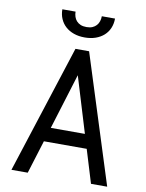

<svg xmlns="http://www.w3.org/2000/svg" viewBox="-98 -979 795 1048"><g transform="rotate(10 300.0 -455.5)"><path d="M424.3 -184.1 480.5 0H570.3L344.7 -710.9H269L39.6 0H129.9L187 -184.1ZM211.4 -262.7 306.6 -571.3 400.4 -262.7ZM453.1 -911.1H379.9Q379.9 -896.5 375.5 -883.1Q371.1 -869.6 362.3 -859.9Q353.5 -850.1 340.1 -844.2Q326.7 -838.4 307.6 -838.4Q288.1 -838.4 274.4 -844.2Q260.7 -850.1 252 -859.9Q243.2 -869.6 238.8 -883.1Q234.4 -896.5 234.4 -911.1H161.1Q161.1 -882.3 171.6 -858.2Q182.1 -834 201.2 -816.9Q220.2 -799.8 247.1 -790.3Q273.9 -780.8 307.6 -780.8Q340.8 -780.8 367.7 -790.3Q394.5 -799.8 413.6 -816.9Q432.6 -834 442.9 -858.2Q453.1 -882.3 453.1 -911.1Z"/></g></svg>

Font: RobotoMono Nerd Font
Style: Regular
Weight: 400
Monospace: yes
Designer: Google
Version: Version 3.000;Nerd Fonts 3.2.1